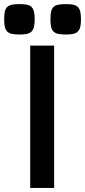

<svg xmlns="http://www.w3.org/2000/svg" viewBox="-59 -920 416 940"><path d="M88.9 -696.8H206.1V0H88.9ZM188 -825.7Q188 -848.6 191.2 -863Q194.3 -877.4 202.9 -885.7Q211.4 -894 225.8 -897Q240.2 -899.9 262.2 -899.9Q284.7 -899.9 299.3 -897Q314 -894 322.3 -885.7Q330.6 -877.4 334 -863Q337.4 -848.6 337.4 -825.7Q337.4 -803.2 334 -788.8Q330.6 -774.4 322.3 -765.9Q314 -757.3 299.3 -754.2Q284.7 -751 262.2 -751Q240.2 -751 225.8 -754.2Q211.4 -757.3 202.9 -765.9Q194.3 -774.4 191.2 -788.8Q188 -803.2 188 -825.7ZM-38.6 -825.7Q-38.6 -848.6 -35.4 -863Q-32.2 -877.4 -23.7 -885.7Q-15.1 -894 -0.7 -897Q13.7 -899.9 35.6 -899.9Q58.1 -899.9 72.8 -897Q87.4 -894 95.7 -885.7Q104 -877.4 107.4 -863Q110.8 -848.6 110.8 -825.7Q110.8 -803.2 107.4 -788.8Q104 -774.4 95.7 -765.9Q87.4 -757.3 72.8 -754.2Q58.1 -751 35.6 -751Q13.7 -751 -0.7 -754.2Q-15.1 -757.3 -23.7 -765.9Q-32.2 -774.4 -35.4 -788.8Q-38.6 -803.2 -38.6 -825.7Z"/></svg>

Font: Doppio One
Style: Regular
Weight: 400
Designer: Szymon Celej
Foundry: Szymon Celej
Version: Version 1.002